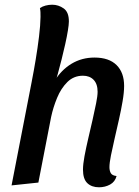

<svg xmlns="http://www.w3.org/2000/svg" viewBox="-20 -774 589 814"><path d="M399.7 20Q368.8 20 350.3 2.5Q331.8 -15 331.8 -55Q331.8 -77 338.2 -111.8Q344.7 -146.7 354 -186.3Q363.3 -226 372.2 -264.9Q381 -303.8 387.4 -335.6Q393.8 -367.3 393.8 -384.8Q393.8 -418.2 376.9 -435.6Q360 -453 331.7 -453Q292.7 -453 265.6 -426.2Q238.5 -399.3 221.9 -358.8Q205.3 -318.3 196.8 -278.3L142.7 0L29 12L117.8 -445L210.2 -429.2Q239.5 -477.3 283.1 -503.7Q326.7 -530 380.7 -530Q442 -530 474.1 -498.2Q506.2 -466.5 506.2 -409.7Q506.2 -382.2 499.8 -345Q493.5 -307.8 484.2 -266.6Q475 -225.3 465.8 -185.9Q456.7 -146.5 450.3 -114.8Q444 -83 444 -65.3Q444 -50.2 449.8 -40Q455.5 -29.8 474.2 -27.7Q467.8 -3.2 446.7 8.4Q425.5 20 399.7 20ZM209.7 -411.7 115 -431Q123.2 -472.2 131.4 -521.8Q139.7 -571.5 145.5 -619.3Q151.3 -667.2 151.8 -702.3Q152 -713.7 151.5 -722.8Q151 -732 149.3 -739.8Q159.5 -746.8 173.2 -750.4Q187 -754 201.3 -754Q227.8 -754 250 -738.3Q272.2 -722.7 272 -682.7Q272 -669.8 267.8 -644.3Q263.7 -618.8 256.6 -587.1Q249.5 -555.3 241.2 -522.2Q233 -489 224.8 -459.9Q216.7 -430.8 209.7 -411.7Z"/></svg>

Font: Sansita Swashed Light
Style: Regular
Weight: 300
Designer: Pablo Cosgaya
Foundry: Omnibus-Type
Version: Version 1.003